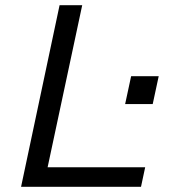

<svg xmlns="http://www.w3.org/2000/svg" viewBox="-20 -718 690 738"><path d="M61 0 209 -698H296L163 -75H538L522 0ZM461 -318 484 -425H590L567 -318Z"/></svg>

Font: Azeret Mono Thin Light
Style: Italic
Weight: 300
Italic angle: -12°
Version: Version 1.002